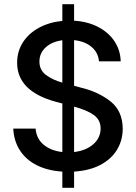

<svg xmlns="http://www.w3.org/2000/svg" viewBox="-20 -816 654 925"><path d="M280.3 10.7Q210 6.3 157.7 -19.8Q105.5 -45.9 76.2 -91.1Q46.9 -136.2 43.9 -196.3H151.4Q155.8 -147 190.7 -118.4Q225.6 -89.8 280.3 -83.5V-317.4L247.1 -326.2Q62.5 -377 62.5 -513.7Q62.5 -568.8 90.6 -612.3Q118.7 -655.8 168 -682.4Q217.3 -709 280.3 -715.3V-795.9H336.9V-716.3Q401.9 -712.4 452.4 -686.3Q502.9 -660.2 531.5 -617.2Q560.1 -574.2 561.5 -520.5H457Q452.6 -564 420.4 -590.6Q388.2 -617.2 336.9 -622.6V-402.8L367.2 -394.5Q452.6 -374.5 511.7 -328.1Q570.8 -281.7 571.3 -195.3Q570.8 -138.7 543.2 -93.8Q515.6 -48.8 462.9 -21.2Q410.2 6.3 336.9 10.7V88.9H280.3ZM280.3 -418V-622.1Q229.5 -615.2 199.7 -587.4Q169.9 -559.6 169.9 -519.5Q169.9 -479 200.9 -455.3Q231.9 -431.6 280.3 -418ZM464.8 -197.3Q464.4 -238.8 431.6 -262.2Q398.9 -285.6 336.9 -302.2V-83.5Q394 -90.3 429.2 -120.8Q464.4 -151.4 464.8 -197.3Z"/></svg>

Font: Pretendard JP Medium
Style: Regular
Weight: 500
Designer: Base glyphs from Inter by Rasmus Andersson; Hangeul glyphs from Noto Sans CJK(Source Han Sans) by Jang Soo-young and Kan
Foundry: Kil Hyung-jin
Version: Version 1.309